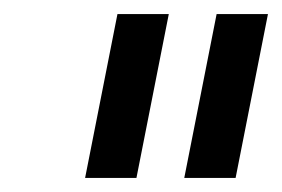

<svg xmlns="http://www.w3.org/2000/svg" viewBox="-20 -720 401 273"><path d="M220 -700 174 -467H101L147 -700ZM361 -700 315 -467H242L288 -700Z"/></svg>

Font: TypoPRO Montserrat Alternates
Style: Italic
Weight: 400
Italic angle: -11.3°
Designer: Julieta Ulanovsky
Foundry: Julieta Ulanovsky
Version: Version 6.001